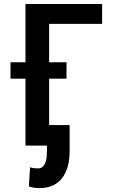

<svg xmlns="http://www.w3.org/2000/svg" viewBox="-20 -731 567 964"><path d="M492.7 -710.9V-611.3H226.6V0H107.9V-710.9ZM314 -418.5V-335.9H32.7V-418.5ZM215.8 -103H329.6V29.3Q329.6 88.4 311.5 129.6Q293.5 170.9 260 192.1Q226.6 213.4 179.2 213.4Q164.6 213.4 151.9 211.7Q139.2 210 125 205.1L130.9 108.9Q138.7 111.8 150.9 113.3Q163.1 114.7 171.4 114.7Q185.5 114.7 195.6 105Q205.6 95.2 210.7 76.2Q215.8 57.1 215.8 29.3Z"/></svg>

Font: Roboto Condensed Medium
Style: Regular
Weight: 500
Designer: Christian Robertson
Foundry: Google
Version: Version 3.0